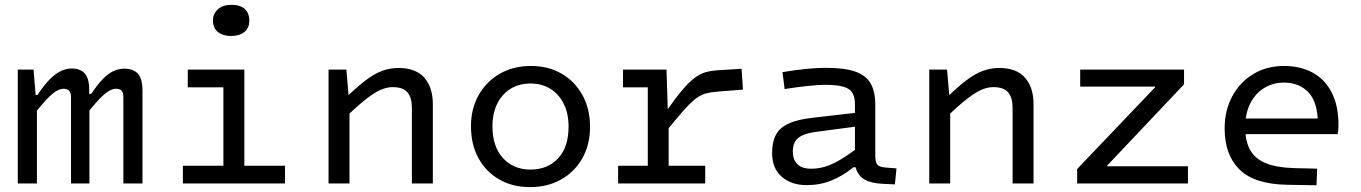

<svg xmlns="http://www.w3.org/2000/svg" viewBox="-20 -750 5566 785"><path d="M117.2 -465.3 125.8 -361.5H133Q161.1 -403.5 184.9 -427.1Q208.8 -450.7 230.6 -460.3Q252.4 -470 272.3 -470Q307.3 -470 326 -450.2Q344.7 -430.4 344.7 -382.9V-366.4H353.1Q379.9 -406.3 402.4 -428.9Q424.9 -451.4 446.1 -460.3Q467.3 -469.3 488.3 -469.3Q525.1 -469.3 543.8 -448.7Q562.5 -428.2 562.5 -379.2V0H484.4V-353.7Q484.4 -371.9 477.1 -379.5Q469.8 -387.1 453.5 -387.1Q442.7 -387.1 429.2 -380.3Q415.6 -373.5 395.9 -354.7Q376.2 -335.9 345.6 -298.5V0H270.3V-355Q270.3 -387.1 239.7 -387.1Q228.6 -387.1 214.9 -380.3Q201.2 -373.5 181.4 -354.5Q161.5 -335.5 130.9 -297.9V0H52.7V-465.3Z M893.4 -465.3H979V0H893.4ZM747.7 -465.3H940V-393H747.7ZM727.7 -72.3H1145.3V0H727.7ZM924 -602.9Q891.6 -602.9 871.2 -619Q850.7 -635.1 850.7 -667.5Q850.7 -693.7 871 -712Q891.2 -730.3 925.7 -730.3Q961.9 -730.3 980.6 -713.5Q999.3 -696.6 999.3 -665.4Q999.3 -635.3 979.1 -619.1Q958.9 -602.9 924 -602.9Z M1396.1 -465.3 1407.3 -335.1 1408.9 -334.4V0H1323.3V-465.3ZM1395.6 -273.6 1381.9 -338.8Q1433 -389.1 1470.5 -418.2Q1508.1 -447.4 1540.9 -459.7Q1573.8 -472.1 1609.2 -472.1Q1680.2 -472.1 1714.9 -432.3Q1749.7 -392.5 1749.7 -324.2V0H1664V-309Q1664 -351.5 1645.6 -372.7Q1627.2 -393.8 1585.3 -393.8Q1561.7 -393.8 1536.7 -382.9Q1511.7 -372 1478.1 -346Q1444.5 -319.9 1395.6 -273.6Z M2147 15Q2076.1 15 2021.8 -16Q1967.4 -46.9 1936.5 -102.9Q1905.6 -158.9 1905.6 -233.9Q1905.6 -305.5 1937 -361.2Q1968.4 -417 2023.6 -448.6Q2078.8 -480.3 2151 -480.3Q2222.2 -480.3 2276.4 -448.6Q2330.6 -417 2361.5 -361Q2392.4 -305 2392.4 -231.4Q2392.4 -158.4 2361 -103Q2329.6 -47.5 2274.4 -16.3Q2219.2 15 2147 15ZM2149 -56.7Q2218.3 -56.7 2261.5 -102.3Q2304.6 -148 2304.6 -232.5Q2304.6 -285.8 2285 -325.3Q2265.5 -364.8 2230.6 -386.7Q2195.7 -408.6 2149 -408.6Q2102.9 -408.6 2068 -387.3Q2033.2 -366.1 2013.3 -326.7Q1993.4 -287.4 1993.4 -232.8Q1993.4 -151.3 2036.2 -104Q2079 -56.7 2149 -56.7Z M2705.1 -465.3 2711 -275.5H2713.8V0H2628.5V-465.3ZM2693.2 -200.9 2699.7 -288.8Q2739.3 -346 2767.7 -379.7Q2796.2 -413.5 2819.1 -430.8Q2842 -448.1 2864.3 -454.5Q2886.6 -460.9 2913.5 -462.6L3011.9 -468.9L3017.7 -383.6L2923.4 -376.3Q2890.1 -374 2867.6 -368.3Q2845.1 -362.6 2823.4 -345.8Q2801.7 -329 2771.8 -294.8Q2741.8 -260.6 2693.2 -200.9ZM2527.2 -465.3H2690.2V-393H2527.2ZM2507.2 -72.3H2863.3V0H2507.2Z M3296.7 -60.2Q3323.7 -60.2 3350.2 -67.6Q3376.7 -75 3409.7 -93.6Q3442.6 -112.3 3486.2 -145.2L3478 -66.2H3469.4Q3424.8 -30.3 3378.5 -11.7Q3332.2 6.9 3278.3 6.9Q3216 6.9 3176.4 -27.1Q3136.8 -61 3136.8 -124.8Q3136.8 -169.7 3152.3 -198.8Q3167.8 -227.9 3203.9 -244.7Q3240 -261.4 3301.5 -268.4L3497.8 -291V-234.9L3317.4 -211Q3277.7 -205.7 3257 -194.7Q3236.3 -183.8 3228.9 -167.8Q3221.5 -151.8 3221.5 -130.6Q3221.5 -97.2 3240.1 -78.7Q3258.6 -60.2 3296.7 -60.2ZM3558.6 -116.5Q3558.6 -87.4 3566.9 -77.2Q3575.1 -67 3600.4 -65L3645.4 -61.6L3638.9 3.9L3591.7 1.7Q3540.9 -0.6 3514.4 -16.2Q3487.9 -31.8 3478 -66.2L3475.5 -89.3V-322.6Q3475.5 -352.7 3465.4 -370Q3455.3 -387.4 3428.7 -395.3Q3402.2 -403.2 3352.9 -403.2Q3325.5 -403.2 3281.9 -398.5Q3238.2 -393.9 3188 -385.9L3179.2 -455Q3231.5 -464 3277.6 -468.4Q3323.6 -472.7 3356.5 -472.7Q3433.6 -472.7 3477.5 -457Q3521.5 -441.2 3540.1 -408Q3558.6 -374.7 3558.6 -321.5Z M3852.1 -465.3 3863.3 -335.1 3864.9 -334.4V0H3779.3V-465.3ZM3851.6 -273.6 3837.9 -338.8Q3889 -389.1 3926.5 -418.2Q3964.1 -447.4 3996.9 -459.7Q4029.8 -472.1 4065.2 -472.1Q4136.2 -472.1 4170.9 -432.3Q4205.7 -392.5 4205.7 -324.2V0H4120V-309Q4120 -351.5 4101.6 -372.7Q4083.2 -393.8 4041.3 -393.8Q4017.7 -393.8 3992.7 -382.9Q3967.7 -372 3934.1 -346Q3900.5 -319.9 3851.6 -273.6Z M4384 0V-38.7L4441.3 -70.2H4837V0ZM4384 -33.3V-59L4724.2 -415.7L4702.3 -363.7V-434.2H4821V-405.3L4483.2 -48.2L4507.2 -100.2V-33.3ZM4396.4 -395.8V-465.3H4821V-427L4755.3 -395.8Z M5268.8 -62.7 5365.4 -60.4 5362.5 7.5 5244.2 5.5Q5109.1 3.5 5048 -56.8Q4987 -117 4987 -224.6Q4987 -298.8 5018.3 -356.6Q5049.6 -414.4 5104.2 -447.3Q5158.7 -480.3 5229.1 -480.3Q5296.9 -480.3 5347.1 -452.9Q5397.3 -425.5 5424.8 -371.6Q5452.4 -317.8 5452.4 -238.1Q5452.4 -227.4 5451.5 -218Q5450.5 -208.5 5449.2 -201.7H5030.5V-265.5H5402.5L5368.3 -242.1Q5368.3 -331.5 5330.1 -371.9Q5291.9 -412.3 5229.4 -412.3Q5185.5 -412.3 5149.5 -390.8Q5113.5 -369.3 5092.3 -328.3Q5071.1 -287.2 5071.1 -227.7Q5071.1 -173 5091.1 -137Q5111.1 -101 5154.8 -83Q5198.6 -65 5268.8 -62.7Z"/></svg>

Font: Intel One Mono Light
Style: Regular
Weight: 300
Monospace: yes
Designer: Fred Shallcrass
Foundry: Frere-Jones Type LLC
Version: Version 1.004